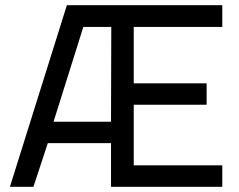

<svg xmlns="http://www.w3.org/2000/svg" viewBox="-20 -715 916 735"><path d="M18 0 236 -695H831V-612H492V-396H771V-314H492V-82H831V0H405V-167H163L108 0ZM185 -249H405L406 -612H299Z"/></svg>

Font: Cairo Medium
Style: Regular
Weight: 500
Designer: Mohamed Gaber, Accademia di Belle Arti di Urbino
Foundry: Kief Type Foundry, Accademia di Belle Arti di Urbino
Version: Version 3.117